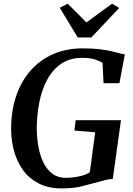

<svg xmlns="http://www.w3.org/2000/svg" viewBox="-20 -1014 724 1042"><path d="M315 8.5Q243 8.5 191 -18Q139 -44.5 106.2 -89.2Q73.5 -134 57.5 -190Q41.5 -246 40.5 -305.5Q39 -405.5 65.8 -487.2Q92.5 -569 143.5 -628.2Q194.5 -687.5 266.5 -719.5Q338.5 -751.5 428.5 -751.5Q483.5 -751.5 521.2 -746.8Q559 -742 585 -735.8Q611 -729.5 630.5 -724.5Q637.5 -723 644 -721.5Q650.5 -720 657.5 -719L628 -562.5H542L536.5 -672.5Q519 -684 493.2 -692Q467.5 -700 425.5 -700Q358.5 -700 311.5 -667.5Q264.5 -635 235.2 -579.8Q206 -524.5 192.8 -455.8Q179.5 -387 179.5 -314.5Q180 -263.5 188.8 -216Q197.5 -168.5 216.2 -130.8Q235 -93 264.8 -71Q294.5 -49 336 -49Q373 -49 408.2 -56.5Q443.5 -64 467.5 -79L496.5 -296L384 -305.5L390.5 -361.5H636.5L592 -42.5Q576.5 -42.5 555.5 -37.8Q534.5 -33 513 -26.5Q473.5 -16 427 -3.8Q380.5 8.5 315 8.5ZM402 -810.5 304.5 -971.5 347 -994Q373 -969 398.5 -943.2Q424 -917.5 449 -892Q483 -918 518 -943.2Q553 -968.5 588.5 -994L627 -971L475.5 -810.5Z"/></svg>

Font: Merriweather 36pt SemiBold
Style: Italic
Weight: 600
Italic angle: -7.8°
Version: Version 2.101